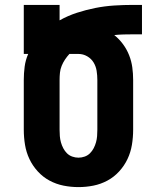

<svg xmlns="http://www.w3.org/2000/svg" viewBox="-20 -755 640 783"><path d="M300 8Q269 8 239 2Q209 -4 182 -18.5Q155 -33 134 -56Q113 -79 100 -106.5Q87 -134 82 -164.5Q77 -195 77 -226V-429Q77 -456 80.5 -483Q84 -510 95 -535H77V-735H223V-672Q257 -691 294 -703Q331 -715 369 -722.5Q407 -730 445.5 -732.5Q484 -735 523 -735H559V-615H523Q504 -615 484.5 -614.5Q465 -614 446 -612Q466 -596 481.5 -575Q497 -554 506.5 -530Q516 -506 519.5 -480.5Q523 -455 523 -429V-226Q523 -195 518 -164.5Q513 -134 500 -106.5Q487 -79 466 -56Q445 -33 418 -18.5Q391 -4 361 2Q331 8 300 8ZM300 -112Q313 -112 325.5 -116.5Q338 -121 347 -130Q356 -139 362 -150.5Q368 -162 371.5 -174.5Q375 -187 376 -200Q377 -213 377 -226V-429Q377 -448 374 -466.5Q371 -485 361.5 -500.5Q352 -516 335.5 -525.5Q319 -535 300 -535H263Q253 -524 245 -512Q237 -500 231.5 -486.5Q226 -473 224.5 -458.5Q223 -444 223 -429V-226Q223 -213 224 -200Q225 -187 228.5 -174.5Q232 -162 238 -150.5Q244 -139 253 -130Q262 -121 274.5 -116.5Q287 -112 300 -112Z"/></svg>

Font: Iosevka Heavy Extended
Style: Regular
Weight: 900
Width: 7
Monospace: yes
Designer: Belleve Invis
Foundry: Belleve Invis
Version: Version 32.5.0; ttfautohint (v1.8.4)